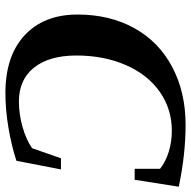

<svg xmlns="http://www.w3.org/2000/svg" viewBox="-18 -684 712 716"><g transform="rotate(90 338.0 -326.0)"><path d="M327.1 9.8Q188 9.8 111.1 -62.3Q34.2 -134.3 34.2 -259.3Q34.2 -379.4 85 -470.9Q135.7 -562.5 230 -612.3Q324.2 -662.1 445.3 -662.1Q555.7 -662.1 676.3 -636.7L650.4 -472.2H609.4V-566.9Q583 -587.9 545.7 -599.4Q508.3 -610.8 467.3 -610.8Q386.7 -610.8 322.5 -565.9Q258.3 -521 222.7 -439.2Q187 -357.4 187 -254.9Q187 -153.8 231.9 -97.2Q276.9 -40.5 358.4 -40.5Q406.2 -40.5 454.6 -54.4Q502.9 -68.4 532.7 -89.8L570.3 -197.3H611.8L579.6 -31.2Q524.4 -13.2 457.5 -1.7Q390.6 9.8 327.1 9.8Z"/></g></svg>

Font: Liberation Serif
Style: Bold Italic
Weight: 700
Italic angle: -16.333°
Designer: Steve Matteson
Foundry: Ascender Corporation
Version: Version 2.1.5